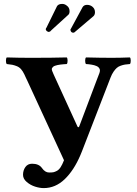

<svg xmlns="http://www.w3.org/2000/svg" viewBox="-20 -944 707 993"><path d="M551.8 -543 403.8 -161.1Q400.4 -150.9 396 -142.1Q362.3 -63 314.5 -17.1Q266.6 28.8 206.1 28.8Q185.5 28.8 161.6 21.2Q137.7 13.7 118.4 -2.7Q99.1 -19 99.1 -40Q99.1 -63 111.3 -80.1Q123.5 -97.2 146 -97.2Q181.2 -97.2 196.8 -75.2Q212.9 -51.8 233.9 -51.8Q248 -51.8 255.9 -53.2Q263.7 -54.7 274.2 -60.3Q284.7 -65.9 293.5 -79.3Q302.2 -92.8 311 -115.2L121.1 -526.9Q118.7 -532.2 113.5 -542.7Q108.4 -553.2 106 -559.1Q98.1 -575.7 88.9 -586.2Q79.6 -596.7 66.7 -601.8Q53.7 -606.9 43.7 -608.9Q33.7 -610.8 15.1 -612.8Q10.7 -617.2 10.7 -629.9Q10.7 -642.6 15.1 -647Q79.6 -645 132.8 -645H148.9Q251 -645 325.2 -647Q329.6 -642.6 329.6 -629.9Q329.6 -617.2 325.2 -612.8Q314.9 -612.3 307.6 -611.6Q300.3 -610.8 291.5 -609.9Q282.7 -608.9 276.9 -607.4Q271 -606 264.9 -604Q258.8 -602.1 255.4 -599.1Q252 -596.2 249.8 -592.8Q247.6 -589.4 248 -584.7Q248.5 -580.1 251 -574.2Q252 -571.8 254.4 -566.2Q256.8 -560.5 257.8 -558.1L380.9 -289.1Q381.8 -287.1 383.5 -286.4Q385.3 -285.6 387 -286.6Q388.7 -287.6 390.1 -291L481.9 -534.2Q490.7 -556.6 494.1 -565.9Q496.6 -572.8 496.8 -578.6Q497.1 -584.5 494.6 -588.9Q492.2 -593.3 488.5 -596.7Q484.9 -600.1 479 -602.5Q473.1 -605 467.3 -606.7Q461.4 -608.4 453.6 -609.6Q445.8 -610.8 439.5 -611.6Q433.1 -612.3 424.8 -612.8Q420.4 -617.2 420.4 -629.9Q420.4 -642.6 424.8 -647Q499 -645 558.1 -645Q600.1 -645 651.9 -647Q656.2 -642.6 656.2 -629.9Q656.2 -617.2 651.9 -612.8Q636.7 -611.8 626.5 -610.1Q616.2 -608.4 604.2 -604.2Q592.3 -600.1 584 -592.8Q575.7 -585.4 567.1 -573Q558.6 -560.5 551.8 -543ZM430.2 -918.9Q447.3 -918.9 459.2 -908.2Q471.2 -897.5 471.2 -880.9Q471.2 -868.2 463.9 -860.8L365.2 -776.9Q363.3 -774.9 357.9 -774.9Q351.6 -774.9 347.9 -779.8Q344.2 -784.7 344.2 -791L345.2 -793Q345.7 -793.9 346.7 -795.4Q347.7 -796.9 348.1 -797.9L407.2 -907.2Q414.6 -918.9 430.2 -918.9ZM325.2 -915Q339.8 -904.8 339.8 -886.2Q339.8 -872.6 333 -867.2L246.1 -788.1L238.8 -780.8Q232.9 -778.8 231 -778.8Q230 -778.8 223.1 -782.2Q216.8 -787.1 216.8 -793Q216.8 -797.4 220.2 -800.8L274.9 -912.1Q282.2 -923.8 301.8 -923.8Q314.5 -923.8 325.2 -915Z"/></svg>

Font: Common Serif
Style: Bold
Weight: 700
Designer: Philipp H. Poll, Khaled Hosny
Foundry: Stefan Peev, Context Ltd.
Version: Version 1.026